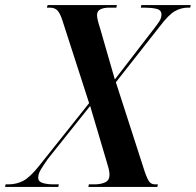

<svg xmlns="http://www.w3.org/2000/svg" viewBox="-59 -734 769 754"><path d="M-39 0 -37 -10H-26Q6 -10 32.5 -24Q59 -38 94 -82L291 -329L186 -654Q177 -682 166.5 -693Q156 -704 136 -704H125L128 -714H400L398 -704H370Q349 -704 335.5 -697.5Q322 -691 322 -674Q322 -660 334 -623L392 -422L547 -623Q558 -637 566.5 -650Q575 -663 575 -677Q575 -695 555 -699.5Q535 -704 509 -704H494L496 -714H690L688 -704H679Q652 -704 627.5 -690Q603 -676 569 -631L396 -411L509 -61Q520 -29 528 -19.5Q536 -10 550 -10H561L559 0H288L290 -10H312Q337 -10 354 -18Q371 -26 371 -47Q371 -59 368 -71Q365 -83 359 -102L295 -318L129 -110Q112 -86 101.5 -68.5Q91 -51 91 -36Q91 -21 108.5 -15.5Q126 -10 152 -10H172L170 0Z"/></svg>

Font: Noto Serif Display Condensed SemiBold
Style: Italic
Weight: 600
Width: 3
Italic angle: -12°
Designer: Monotype Design Team
Foundry: Monotype Imaging Inc.
Version: Version 2.009